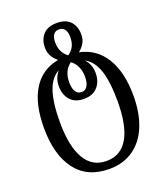

<svg xmlns="http://www.w3.org/2000/svg" viewBox="-176 -884 1076 1244"><g transform="rotate(-20 362.0 -262.0)"><path d="M53 -154Q53 -319 113 -417Q173 -515 290 -537Q264 -558 250.5 -583Q237 -608 237 -641Q237 -695 268.5 -730Q300 -765 363 -765Q426 -765 457 -730.5Q488 -696 488 -641Q488 -608 474 -583.5Q460 -559 434 -537Q548 -514 609 -414Q670 -314 670 -153Q670 -33 634 55.5Q598 144 528.5 192.5Q459 241 362 241Q211 241 132 136.5Q53 32 53 -154ZM415 -649Q415 -684 401.5 -702.5Q388 -721 362 -721Q337 -721 324 -702.5Q311 -684 311 -650Q311 -615 323.5 -588.5Q336 -562 362 -542Q390 -562 402.5 -587.5Q415 -613 415 -649ZM417 -374Q417 -453 363 -495Q334 -474 321 -444.5Q308 -415 308 -375Q308 -334 322 -311.5Q336 -289 363 -289Q389 -289 403 -311.5Q417 -334 417 -374ZM561 -153Q561 -290 534.5 -367.5Q508 -445 452 -474Q490 -433 490 -375Q490 -316 457 -279Q424 -242 363 -242Q301 -242 268.5 -279Q236 -316 236 -376Q236 -431 272 -473Q216 -444 189.5 -366Q163 -288 163 -153Q163 12 213.5 99Q264 186 362 186Q462 186 511.5 99.5Q561 13 561 -153Z"/></g></svg>

Font: Noto Serif Georgian Medium Narrow
Style: Regular
Weight: 500
Width: 4
Designer: Monotype Design team
Foundry: Monotype Imaging Inc.
Version: Version 1.000